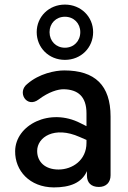

<svg xmlns="http://www.w3.org/2000/svg" viewBox="-20 -807 558 837"><path d="M214 10C284 10 336 -9 359 -61V-42C359 -11 377 8 411 8C443 8 462 -12 462 -43V-299C462 -435 394 -500 260 -500C220 -500 151 -486 100 -442C52 -406 96 -334 148 -373C193 -407 233 -418 257 -418C320 -417 357 -386 357 -313V-257L331 -270C198 -339 47 -263 46 -148C45 -63 109 9 214 10ZM263 -546C333 -546 386 -599 386 -667C386 -734 333 -787 263 -787C193 -787 140 -734 140 -667C140 -599 193 -546 263 -546ZM263 -599C224 -599 196 -628 196 -667C196 -705 224 -734 263 -734C302 -734 330 -705 330 -667C330 -628 302 -599 263 -599ZM142 -149C142 -209 217 -259 327 -210L357 -197V-184C357 -109 296 -68 235 -68C177 -68 142 -101 142 -149Z"/></svg>

Font: SN Pro Medium
Style: Regular
Weight: 500
Designer: Tobias Whetton
Foundry: Supernotes
Version: Version 1.003;Glyphs 3.3 (3324)